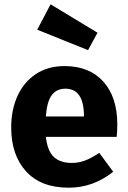

<svg xmlns="http://www.w3.org/2000/svg" viewBox="-20 -855 594 892"><path d="M522 -219H193Q201 -152 231 -125Q261 -98 314 -98Q346 -98 376 -109.5Q406 -121 441 -145L506 -57Q413 17 299 17Q170 17 101 -59Q32 -135 32 -263Q32 -344 61 -408.5Q90 -473 146 -510.5Q202 -548 280 -548Q395 -548 460 -476Q525 -404 525 -276Q525 -243 522 -219ZM370 -321Q368 -443 284 -443Q243 -443 220.5 -413Q198 -383 193 -314H370ZM433 -703 389 -622 153 -717 215 -835Z"/></svg>

Font: FiraGOUPP
Style: Bold
Weight: 700
Designer: bBox Type
Foundry: bBox Type GmbH
Version: Version 1.001